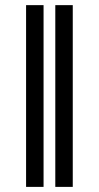

<svg xmlns="http://www.w3.org/2000/svg" viewBox="-20 -731 387 751"><path d="M150.4 0V-710.9H82V0ZM264.6 0V-710.9H196.3V0Z"/></svg>

Font: Roboto Condensed
Style: Regular
Weight: 400
Designer: Google
Version: Version 2.134; 2016